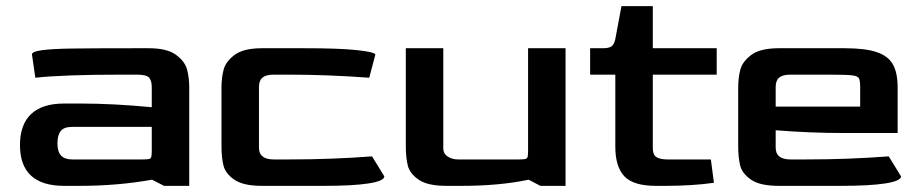

<svg xmlns="http://www.w3.org/2000/svg" viewBox="-20 -605 2993 625"><path d="M45 -133Q45 -199 81 -233.5Q117 -268 189 -268H240Q349 -268 474 -256V-322Q474 -341 466 -351.5Q458 -362 426 -362H376Q187 -362 95 -352L84 -428Q84 -437 116 -441.5Q148 -446 213 -447Q278 -448 414 -448H464Q524 -448 553 -426.5Q582 -405 589 -378.5Q596 -352 596 -320V0H514L475 -20Q363 0 239 0H189Q45 0 45 -133ZM444 -86Q460 -86 465.5 -87.5Q471 -89 472.5 -94.5Q474 -100 474 -115V-192H215Q189 -192 178 -179Q167 -166 167 -138Q167 -111 179 -98.5Q191 -86 215 -86Z M701 -128V-320Q701 -352 708 -378.5Q715 -405 744 -426.5Q773 -448 833 -448H972Q1084 -448 1140.5 -442Q1197 -436 1202 -428L1182 -352Q1045 -362 922 -362H871Q846 -362 834.5 -352.5Q823 -343 823 -322V-126Q822 -86 871 -86H922Q1061 -86 1191 -96L1231 -31Q1231 -16 1180.5 -8Q1130 0 1034 0H833Q772 0 743 -20Q714 -40 707.5 -66Q701 -92 701 -128Z M1301 -128V-448H1423V-126Q1422 -106 1436.5 -96Q1451 -86 1471 -86H1669Q1685 -86 1690.5 -87.5Q1696 -89 1697.5 -94.5Q1699 -100 1699 -116V-448H1821V0H1739L1701 -20Q1605 0 1484 0H1433Q1372 0 1343 -20Q1314 -40 1307.5 -66Q1301 -92 1301 -128Z M1983 -128V-362H1901V-448H1943Q1962 -448 1970.5 -454Q1979 -460 1983 -478L2003 -585H2105V-448H2313V-362H2105V-127Q2104 -103 2115.5 -94.5Q2127 -86 2153 -86H2294L2304 -10Q2234 0 2146 0H2115Q2042 0 2012.5 -31Q1983 -62 1983 -128Z M2383 -128V-320Q2383 -352 2390 -378.5Q2397 -405 2426 -426.5Q2455 -448 2515 -448H2730Q2796 -448 2833.5 -435.5Q2871 -423 2886.5 -395.5Q2902 -368 2902 -320V-172H2727Q2617 -172 2505 -181V-126Q2504 -86 2553 -86H2604Q2743 -86 2873 -96L2913 -31Q2913 -16 2862.5 -8Q2812 0 2716 0H2515Q2454 0 2425 -20Q2396 -40 2389.5 -66Q2383 -92 2383 -128ZM2780 -258V-322Q2780 -344 2775.5 -351Q2771 -358 2751.5 -360Q2732 -362 2674 -362H2553Q2528 -362 2516.5 -352.5Q2505 -343 2505 -322V-258Z"/></svg>

Font: Gold
Style: Regular
Weight: 400
Designer: jaiki
Version: Version 1.000